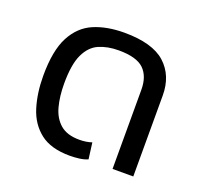

<svg xmlns="http://www.w3.org/2000/svg" viewBox="-99 -642 813 766"><g transform="rotate(20 308.0 -259.0)"><path d="M268 9Q188 9 142.5 -26.5Q97 -62 78.5 -122Q60 -182 60 -255Q60 -362 91 -421Q122 -480 177 -503.5Q232 -527 306 -527Q426 -527 480.5 -477.5Q535 -428 535 -344V0H447V-336Q447 -393 416 -423Q385 -453 309 -453Q262 -453 226 -437.5Q190 -422 169.5 -379Q149 -336 149 -254Q149 -200 160.5 -157Q172 -114 201 -89Q230 -64 282 -64Q297 -64 310 -66Q323 -68 335 -72L344 -3Q328 4 307.5 6.5Q287 9 268 9Z"/></g></svg>

Font: Noto Sans Thai UI
Style: Regular
Weight: 400
Designer: Monotype Design Team
Foundry: Monotype Imaging Inc.
Version: Version 2.000